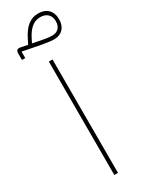

<svg xmlns="http://www.w3.org/2000/svg" viewBox="-237 -873 689 906"><g transform="rotate(-30 108.0 -420.0)"><path d="M-16 -688H2V-723L100 -704C135 -698 151 -696 165 -696C206 -696 232 -723 232 -767C232 -813 204 -840 159 -840C118 -840 85 -816 58 -761L45 -735L6 -743C-8 -746 -16 -739 -16 -724ZM74 -752C98 -800 125 -820 159 -820C193 -820 214 -800 214 -767C214 -735 196 -716 166 -716C148 -716 131 -719 109 -723L64 -732ZM90 0H110V-618H90Z"/></g></svg>

Font: IBM Plex Arabic Thin
Style: Regular
Weight: 100
Designer: Mike Abbink, Paul van der Laan, Pieter van Rosmalen, Wael Morcos, Khajak Apelian
Foundry: Bold Monday
Version: Version 1.0